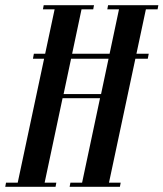

<svg xmlns="http://www.w3.org/2000/svg" viewBox="-82 -719 629 739"><path d="M486.8 -493H44.8L48.4 -512.2H490.5ZM86.2 -699H279.8L276.8 -683H231.8L162.8 -357H307L376 -683H331L334 -699H527.5L524.5 -683H479.5L337.5 -16H382.5L379.5 0H186L189 -16H234L303 -341H158.8L89.8 -16H134.8L131.8 0H-61.8L-58.8 -16H-13.8L128.2 -683H83.2Z"/></svg>

Font: Emberly Black
Style: Italic
Weight: 900
Italic angle: -12°
Designer: Rajesh Rajput
Foundry: Rajesh Rajput
Version: Version 1.000